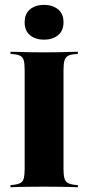

<svg xmlns="http://www.w3.org/2000/svg" viewBox="-20 -789 372 809"><path d="M153.2 -2.4Q125.8 -2.4 101.2 -2Q76.6 -1.6 57.3 -1.2Q37.9 -0.8 24.2 0V-8.9L38.7 -10.5Q58.1 -12.9 67.7 -19Q77.4 -25 80.6 -39.1Q83.9 -53.2 83.9 -78.2V-492.7Q83.9 -518.5 80.6 -532.3Q77.4 -546 67.7 -552.4Q58.1 -558.9 38.7 -560.5L24.2 -562.1V-571Q37.9 -571 57.3 -570.2Q76.6 -569.4 101.2 -569Q125.8 -568.5 153.2 -568.5H166.1H178.2Q206.5 -568.5 230.6 -569Q254.8 -569.4 275 -570.2Q295.2 -571 308.1 -571V-562.1L292.7 -560.5Q274.2 -558.9 264.5 -552.4Q254.8 -546 251.2 -532.3Q247.6 -518.5 247.6 -492.7V-78.2Q247.6 -53.2 251.2 -39.1Q254.8 -25 264.5 -19Q274.2 -12.9 292.7 -10.5L308.1 -8.9V0Q295.2 -0.8 275 -1.2Q254.8 -1.6 230.6 -2Q206.5 -2.4 178.2 -2.4H166.1ZM165.3 -621.8Q129.8 -621.8 106.9 -640.3Q83.9 -658.9 83.9 -695.2Q83.9 -731.5 106.9 -750Q129.8 -768.5 165.3 -768.5Q200.8 -768.5 224.2 -750Q247.6 -731.5 247.6 -695.2Q247.6 -658.9 224.2 -640.3Q200.8 -621.8 165.3 -621.8Z"/></svg>

Font: Playfair 144pt SemiCondensed Black
Style: Regular
Weight: 900
Width: 4
Designer: Claus Eggers Sørensen
Foundry: Claus Eggers Sørensen
Version: Version 2.203